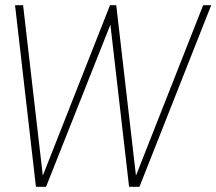

<svg xmlns="http://www.w3.org/2000/svg" viewBox="-20 -720 834 740"><path d="M118.5 0 38 -700H69L145 -43L404 -700H428L504 -43L763 -700H794L517.5 0H477.5L405.5 -625L157.5 0Z"/></svg>

Font: Urbanist Thin
Style: Italic
Weight: 100
Italic angle: -8°
Designer: Corey Hu
Foundry: Corey Hu
Version: Version 1.321; ttfautohint (v1.8.4.7-5d5b)